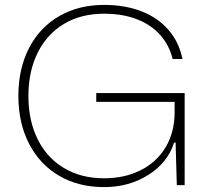

<svg xmlns="http://www.w3.org/2000/svg" viewBox="-20 -756 846 784"><path d="M55 -364Q55 -475 98.5 -559.5Q142 -644 221.5 -690Q301 -736 405 -736Q489 -736 556 -710.5Q623 -685 667 -635Q711 -585 725 -515H685Q671 -572 634 -613.5Q597 -655 539 -677.5Q481 -700 405 -700Q310 -700 240.5 -658Q171 -616 133.5 -540Q96 -464 96 -364Q96 -264 133.5 -188Q171 -112 241 -70Q311 -28 405 -28Q489 -28 554.5 -61Q620 -94 656.5 -155Q693 -216 693 -298V-359L712 -340H373V-376H734V0H702L697 -174H691Q665 -92 586 -42Q507 8 405 8Q300 8 221 -38.5Q142 -85 98.5 -169.5Q55 -254 55 -364Z"/></svg>

Font: Mona Sans VF XLt
Style: Regular
Weight: 200
Designer: Deni Anggara
Foundry: GitHub
Version: Version 2.000;Glyphs 3.2.3 (3260)